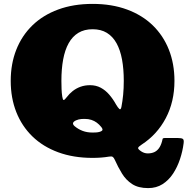

<svg xmlns="http://www.w3.org/2000/svg" viewBox="-20 -790 963 985"><path d="M35 -375Q35 -287.5 63.5 -215.2Q92 -143 146.2 -90.2Q200.5 -37.5 278.5 -8.8Q356.5 20 455 20Q500.5 20 539 13.5Q552.5 11 558.2 14.8Q564 18.5 569 30Q585.5 67 605.8 100.2Q626 133.5 657.8 154.2Q689.5 175 740 175Q782 175 813.8 154.8Q845.5 134.5 867.8 100.8Q890 67 903.5 26.2Q917 -14.5 922 -55Q924.5 -72.5 918.2 -77.2Q912 -82 892 -82H827Q815 -82 814.2 -77.2Q813.5 -72.5 811 -64Q805 -42.5 795 -29Q785 -15.5 770.8 -9.2Q756.5 -3 738 -3Q729.5 -3 721.2 -5.5Q713 -8 706 -12.5Q687.5 -24.5 688.5 -30.8Q689.5 -37 706.5 -48Q786 -99.5 830.5 -183.8Q875 -268 875 -375Q875 -462.5 846.5 -534.8Q818 -607 763.8 -659.8Q709.5 -712.5 631.5 -741.2Q553.5 -770 455 -770Q356.5 -770 278.5 -741.2Q200.5 -712.5 146.2 -659.8Q92 -607 63.5 -534.8Q35 -462.5 35 -375ZM363 -142.5Q343 -160 370 -172.5Q376.5 -175.5 383.5 -177.2Q390.5 -179 398.2 -179.5Q406 -180 414 -180Q433.5 -180 448.8 -175Q464 -170 476.5 -160.8Q489 -151.5 499 -139Q507.5 -128.5 505.5 -122.8Q503.5 -117 489 -113Q481 -111 472.5 -110.5Q464 -110 455 -110Q426.5 -110 404 -118.5Q381.5 -127 363 -142.5ZM603 -242Q599.5 -224.5 592.2 -231Q585 -237.5 575 -254.5Q559.5 -282.5 540.2 -304.8Q521 -327 496.8 -340Q472.5 -353 442 -353Q415.5 -353 393.2 -345Q371 -337 353.2 -323Q335.5 -309 322 -291Q310 -275.5 306 -277Q302 -278.5 299.5 -294Q296.5 -313 295.8 -333.2Q295 -353.5 295 -375Q295 -436 304 -484.8Q313 -533.5 332.2 -568.2Q351.5 -603 382 -621.5Q412.5 -640 455 -640Q498 -640 528.2 -621.5Q558.5 -603 577.8 -568.2Q597 -533.5 606 -484.8Q615 -436 615 -375Q615 -337 611.8 -303.8Q608.5 -270.5 603 -242Z"/></svg>

Font: Besley Black
Style: Regular
Weight: 900
Designer: Owen Earl
Foundry: indestructible type*
Version: Version 2.001